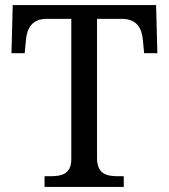

<svg xmlns="http://www.w3.org/2000/svg" viewBox="-20 -734 663 754"><path d="M155 0H466V-42H443C398 -42 361 -51 361 -114V-660H458C518 -660 537 -622 541 -578L546 -525H598L593 -714H30L25 -525H77L82 -578C86 -622 105 -660 164 -660H260V-109C260 -50 222 -42 178 -42H155Z"/></svg>

Font: Noto Serif
Style: Regular
Weight: 400
Designer: Monotype Design Team
Foundry: Monotype Imaging Inc.
Version: Version 2.015